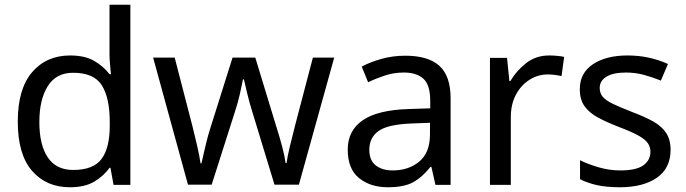

<svg xmlns="http://www.w3.org/2000/svg" viewBox="-20 -780 2894 810"><path d="M275 10Q175 10 115 -59.5Q55 -129 55 -267Q55 -405 115.5 -475.5Q176 -546 276 -546Q338 -546 377.5 -523Q417 -500 442 -467H448Q447 -480 444.5 -505.5Q442 -531 442 -546V-760H530V0H459L446 -72H442Q418 -38 378 -14Q338 10 275 10ZM289 -63Q374 -63 408.5 -109.5Q443 -156 443 -250V-266Q443 -366 410 -419.5Q377 -473 288 -473Q217 -473 181.5 -416.5Q146 -360 146 -265Q146 -169 181.5 -116Q217 -63 289 -63Z M1046 -303Q1033 -344 1023.5 -383.5Q1014 -423 1009 -445H1005Q1001 -423 992 -383.5Q983 -344 969 -302L873 -1H773L626 -537H717L791 -251Q802 -208 812 -164Q822 -120 826 -91H830Q834 -108 839.5 -133Q845 -158 852 -185.5Q859 -213 866 -235L961 -537H1057L1149 -235Q1160 -201 1170.5 -161Q1181 -121 1185 -92H1189Q1192 -117 1202.5 -161Q1213 -205 1225 -251L1300 -537H1390L1241 -1H1138Z M1689 -545Q1787 -545 1834 -502Q1881 -459 1881 -365V0H1817L1800 -76H1796Q1761 -32 1722.5 -11Q1684 10 1616 10Q1543 10 1495 -28.5Q1447 -67 1447 -149Q1447 -229 1510 -272.5Q1573 -316 1704 -320L1795 -323V-355Q1795 -422 1766 -448Q1737 -474 1684 -474Q1642 -474 1604 -461.5Q1566 -449 1533 -433L1506 -499Q1541 -518 1589 -531.5Q1637 -545 1689 -545ZM1715 -259Q1615 -255 1576.5 -227Q1538 -199 1538 -148Q1538 -103 1565.5 -82Q1593 -61 1636 -61Q1704 -61 1749 -98.5Q1794 -136 1794 -214V-262Z M2297 -546Q2312 -546 2329.5 -544.5Q2347 -543 2360 -540L2349 -459Q2336 -462 2320.5 -464Q2305 -466 2291 -466Q2250 -466 2214 -443.5Q2178 -421 2156.5 -380.5Q2135 -340 2135 -286V0H2047V-536H2119L2129 -438H2133Q2159 -482 2200 -514Q2241 -546 2297 -546Z M2809 -148Q2809 -70 2751 -30Q2693 10 2595 10Q2539 10 2498.5 1Q2458 -8 2427 -24V-104Q2459 -88 2504.5 -74.5Q2550 -61 2597 -61Q2664 -61 2694 -82.5Q2724 -104 2724 -140Q2724 -160 2713 -176Q2702 -192 2673.5 -208Q2645 -224 2592 -244Q2540 -264 2503 -284Q2466 -304 2446 -332Q2426 -360 2426 -404Q2426 -472 2481.5 -509Q2537 -546 2627 -546Q2676 -546 2718.5 -536.5Q2761 -527 2798 -510L2768 -440Q2734 -454 2697 -464Q2660 -474 2621 -474Q2567 -474 2538.5 -456.5Q2510 -439 2510 -409Q2510 -387 2523 -371.5Q2536 -356 2566.5 -341.5Q2597 -327 2648 -307Q2699 -288 2735 -268Q2771 -248 2790 -219.5Q2809 -191 2809 -148Z"/></svg>

Font: Noto Znamenny Musical Notation
Style: Regular
Weight: 400
Version: Version 1.003; ttfautohint (v1.8.4.7-5d5b)